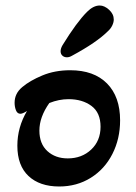

<svg xmlns="http://www.w3.org/2000/svg" viewBox="-20 -664 493 697"><path d="M200 -478Q200 -488 207 -500Q258 -583 296 -621Q319 -644 342 -644Q359 -644 376 -628.5Q393 -613 393 -593Q393 -583 387.5 -571.5Q382 -560 372 -551Q331 -510 242 -462Q232 -456 223 -456Q213 -456 206.5 -462Q200 -468 200 -478ZM43 -135Q43 -202 78 -261Q62 -251 54 -251Q43 -251 38 -263.5Q33 -276 33 -291Q33 -325 61 -348Q88 -371 133.5 -390Q179 -409 235 -409Q321 -409 368.5 -361Q416 -313 416 -227Q416 -160 388 -105Q360 -50 309.5 -18.5Q259 13 195 13Q124 13 83.5 -25Q43 -63 43 -135ZM345 -204Q345 -255 312 -279.5Q279 -304 229 -304Q194 -304 159 -290Q123 -239 123 -190Q123 -142 152 -115.5Q181 -89 226 -89Q277 -89 311 -121Q345 -153 345 -204Z"/></svg>

Font: AkayaTelivigala
Style: Regular
Weight: 400
Designer: Vaishnavi Murthy Yerkadithaya ( vaishnavimurthy@gmail.com ), Juan Luis Blanco Aristondo ( juan@blancoletters.com )
Version: Version 1.000